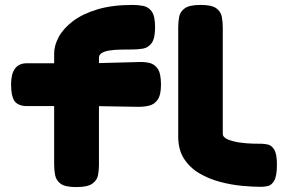

<svg xmlns="http://www.w3.org/2000/svg" viewBox="-20 -750 1160 780"><path d="M290 10Q245 10 226.5 -3.5Q208 -17 204 -38.5Q200 -60 200 -82V-533Q200 -565 218.5 -599.5Q237 -634 275.5 -663.5Q314 -693 374.5 -711.5Q435 -730 519 -730Q541 -730 562 -726Q583 -722 596.5 -703.5Q610 -685 610 -639Q610 -594 596 -575Q582 -556 561 -552.5Q540 -549 518 -549Q493 -549 469 -548.5Q445 -548 425.5 -545Q406 -542 394 -535Q382 -528 382 -515V-80Q382 -58 378 -37.5Q374 -17 354.5 -3.5Q335 10 290 10ZM89 -493H356L544 -498Q566 -499 586.5 -494.5Q607 -490 620.5 -471Q634 -452 634 -406Q634 -364 620.5 -345Q607 -326 586.5 -321Q566 -316 543 -316L366 -319H85Q51 -321 38 -341Q25 -361 25 -407Q25 -450 41 -471.5Q57 -493 89 -493ZM1041 9Q1008 9 964 5Q920 1 874.5 -11Q829 -23 790.5 -45.5Q752 -68 728 -104.5Q704 -141 704 -196V-639Q704 -662 708 -682.5Q712 -703 731 -716.5Q750 -730 795 -730Q840 -730 858.5 -716.5Q877 -703 881 -682Q885 -661 885 -638V-207Q885 -192 905.5 -183.5Q926 -175 954 -171Q982 -167 1007 -166.5Q1032 -166 1042 -166Q1055 -166 1069.5 -162.5Q1084 -159 1094.5 -141.5Q1105 -124 1105 -81Q1105 -36 1094.5 -17Q1084 2 1069 5.5Q1054 9 1041 9Z"/></svg>

Font: Fredoka Expanded
Style: Bold
Weight: 700
Width: 7
Designer: Ben Nathan
Foundry: Milena B. Brandão, Ben Nathan
Version: Version 2.001